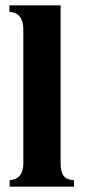

<svg xmlns="http://www.w3.org/2000/svg" viewBox="-20 -696 318 716"><path d="M256 0H16V-24Q67 -28 67 -87V-587Q67 -648 15 -652V-676H206V-87Q206 -54 218 -39.5Q230 -25 256 -24Z"/></svg>

Font: STIX MathJax Main
Style: Bold
Weight: 700
Designer: MicroPress Inc., with final additions and corrections provided by Coen Hoffman, Elsevier (retired)
Version: Version 1.1.1